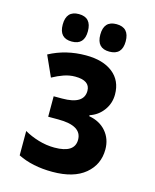

<svg xmlns="http://www.w3.org/2000/svg" viewBox="-112 -812 725 898"><g transform="rotate(15 250.0 -362.5)"><path d="M402 -668Q402 -735 340 -735Q279 -735 279 -668Q279 -602 340 -602Q402 -602 402 -668ZM219 -668Q219 -735 158 -735Q97 -735 97 -668Q97 -602 158 -602Q219 -602 219 -668ZM441 -155Q441 -206 410.5 -241.5Q380 -277 328 -286V-291Q368 -304 393 -338Q418 -372 418 -415Q418 -482 370.5 -519.5Q323 -557 240 -557Q143 -557 63 -514L108 -414Q135 -429 162 -438.5Q189 -448 217 -448Q289 -448 289 -398Q289 -333 184 -333H143V-234H192Q306 -234 306 -166Q306 -102 208 -102Q169 -102 130.5 -113.5Q92 -125 61 -143V-25Q131 10 228 10Q331 10 386 -36Q441 -82 441 -155Z"/></g></svg>

Font: Noto Sans Mono UI Condensed ExtraBold
Style: Regular
Weight: 800
Width: 3
Designer: Monotype Design team
Foundry: Monotype Imaging Inc.
Version: 1.000